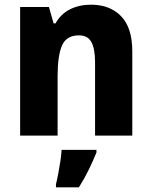

<svg xmlns="http://www.w3.org/2000/svg" viewBox="-20 -579 650 820"><path d="M369 -559Q449 -559 497 -510Q545 -461 545 -359V0H386V-313Q386 -370 370.5 -399Q355 -428 317 -428Q264 -428 245 -385Q226 -342 226 -253V0H66V-549H189L209 -479H217Q240 -520 279.5 -539.5Q319 -559 369 -559ZM392 72Q377 109 359 146Q341 183 317 221H219V208Q224 188 229 161.5Q234 135 238 108.5Q242 82 243 61H392Z"/></svg>

Font: Noto Sans Gujarati SemiCondensed ExtraBold
Style: Regular
Weight: 800
Width: 4
Designer: Jelle Bosma - Monotype Design Team, Universal Thirst
Foundry: Monotype Imaging Inc.
Version: Version 2.106; ttfautohint (v1.8.4.7-5d5b)